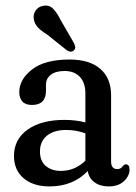

<svg xmlns="http://www.w3.org/2000/svg" viewBox="-20 -657 488 687"><path d="M30 -99Q30 -158.5 78.8 -193.2Q127.5 -228 211 -228Q250.5 -228 285.5 -219V-322.5Q285.5 -361.5 265.5 -382.2Q245.5 -403 211.5 -403Q179 -403 161.8 -389.5Q144.5 -376 144.5 -354V-332.5Q144.5 -281.5 94.5 -281.5Q70.5 -281.5 59.8 -294Q49 -306.5 49 -327.5Q49 -373 94.8 -408.5Q140.5 -444 229 -444Q300.5 -444 339 -410.5Q377.5 -377 377.5 -316V-79Q377.5 -52 400 -52Q412 -52 419 -62Q424.5 -69 430 -69Q443.5 -69 443.5 -50Q443.5 -27.5 423.5 -8.8Q403.5 10 369 10Q338 10 318 -4.8Q298 -19.5 294 -45Q241 10 157.5 10Q98.5 10 64.2 -19.5Q30 -49 30 -99ZM123 -115Q123 -80.5 144 -63Q165 -45.5 198 -45.5Q248 -45.5 285.5 -82V-180Q270 -185.5 253 -188.8Q236 -192 216.5 -192Q173.5 -192 148.2 -171.8Q123 -151.5 123 -115ZM197.5 -584.5 244 -504Q247.5 -497 249 -490Q250.5 -483 245 -477.5Q235.5 -467.5 220 -476.5L146.5 -535Q126 -547.5 115 -559.5Q104 -571.5 101 -588Q98 -604.5 107.2 -618.8Q116.5 -633 134 -636Q155.5 -640.5 170 -625.8Q184.5 -611 197.5 -584.5Z"/></svg>

Font: Fraunces 144pt S100
Style: Regular
Weight: 400
Version: Version 1.000; ttfautohint (v1.8.3)